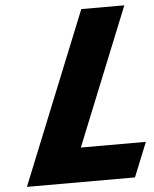

<svg xmlns="http://www.w3.org/2000/svg" viewBox="-56 -872 735 919"><g transform="rotate(-5 311.0 -412.5)"><path d="M576 -825H369.2L35.9 0H555.1L621.8 -165H309.4Z"/></g></svg>

Font: Hussar
Style: BdWideOblFour
Weight: 700
Foundry: Cannot Into Space Fonts
Version: Version 2.00